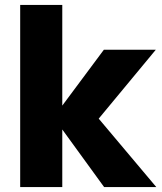

<svg xmlns="http://www.w3.org/2000/svg" viewBox="-20 -760 658 780"><path d="M403 0 233 -234V0H62V-740H233V-331L402 -558H613L381 -278L615 0Z"/></svg>

Font: IBM-Poppins
Style: Poppins-Bold
Weight: 700
Designer: Mike Abbink, Paul van der Laan, Pieter van Rosmalen, Ben Mitchell, Mark Frömberg
Foundry: Bold Monday
Version: Version 1.1